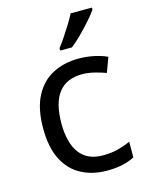

<svg xmlns="http://www.w3.org/2000/svg" viewBox="-117 -839 713 923"><g transform="rotate(-15 240.0 -378.0)"><path d="M300 10Q229 10 173.5 -19Q118 -48 86.5 -109Q55 -170 55 -265Q55 -364 88 -426Q121 -488 177.5 -517Q234 -546 306 -546Q347 -546 385 -537.5Q423 -529 447 -517L420 -444Q396 -453 364 -461Q332 -469 304 -469Q146 -469 146 -266Q146 -169 184.5 -117.5Q223 -66 299 -66Q343 -66 376.5 -75Q410 -84 438 -97V-19Q411 -5 378.5 2.5Q346 10 300 10ZM432 -756Q420 -738 395 -709.5Q370 -681 341.5 -652.5Q313 -624 289 -606H231V-618Q246 -637 263.5 -663Q281 -689 298 -716.5Q315 -744 326 -766H432Z"/></g></svg>

Font: Noto Sans Limbu
Style: Regular
Weight: 400
Designer: Monotype Design Team
Foundry: Monotype Imaging Inc.
Version: Version 2.004; ttfautohint (v1.8.4.7-5d5b)